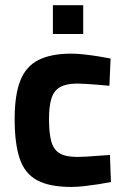

<svg xmlns="http://www.w3.org/2000/svg" viewBox="-20 -724 487 755"><path d="M260.4 11.1Q174.2 11.1 125.6 -15.4Q76.9 -41.9 57.3 -100.9Q37.6 -159.9 37.6 -256.1Q37.6 -351.3 60.1 -407.6Q82.5 -463.8 131.9 -488.4Q181.3 -513.1 261.1 -513.1Q282.3 -513.1 310.2 -510Q338.1 -506.9 366.4 -502.5Q394.7 -498 414.8 -493.9L410.3 -386.7Q391.4 -388.7 367.3 -390.5Q343.2 -392.4 320.7 -393.9Q298.2 -395.4 284.2 -395.4Q240.9 -395.4 216.6 -381.7Q192.4 -368.1 182.6 -337.8Q172.7 -307.4 172.7 -256.1Q172.7 -201 181.6 -168.2Q190.5 -135.4 214.5 -121.2Q238.4 -106.9 284.2 -106.9Q298.2 -106.9 321 -108.2Q343.8 -109.6 368.6 -111.6Q393.4 -113.6 412.3 -114.6L416.2 -8.2Q396.2 -4.1 368.3 0.3Q340.4 4.6 311.8 7.9Q283.2 11.1 260.4 11.1ZM188 -590.2V-703.6H307.2V-590.2Z"/></svg>

Font: Cairo
Style: Regular
Weight: 400
Designer: Mohamed Gaber, Accademia di Belle Arti di Urbino
Foundry: Kief Type Foundry, Accademia di Belle Arti di Urbino
Version: Version 3.120